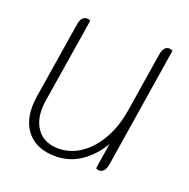

<svg xmlns="http://www.w3.org/2000/svg" viewBox="-100 -610 706 717"><g transform="rotate(20 253.0 -252.0)"><path d="M48 -134Q48 -152 51 -173L100 -479Q105 -514 129 -514Q135 -514 142 -510L88 -173Q85 -155 85 -138Q85 -85 113 -53Q141 -21 193 -21Q241 -21 282 -49.5Q323 -78 351.5 -129Q380 -180 390 -247L427 -479Q432 -514 456 -514Q462 -514 469 -510L393 -31Q387 4 363 4Q358 4 351 0L367 -102Q338 -52 293 -21Q248 10 192 10Q123 10 85.5 -29Q48 -68 48 -134Z"/></g></svg>

Font: Thasadith
Style: Italic
Weight: 400
Italic angle: -9°
Designer: Cadson Demak Co.,Ltd.
Foundry: Cadson Demak Co.,Ltd.
Version: Version 1.000; ttfautohint (v1.6)